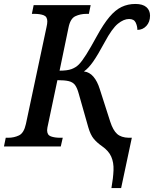

<svg xmlns="http://www.w3.org/2000/svg" viewBox="-40 -740 778 970"><path d="M523 210Q532 159 533.5 120Q535 81 522 51.5Q509 22 476 -1Q450 -19 433.5 -39Q417 -59 406 -97L358 -266Q350 -296 339 -310.5Q328 -325 307.5 -330Q287 -335 250 -335L203 -112Q201 -104 199.5 -95.5Q198 -87 198 -82Q198 -58 217 -51Q236 -44 265 -44H277L267 0H-20L-11 -44H1Q31 -44 56 -56Q81 -68 91 -114L195 -603Q199 -620 199 -632Q199 -656 180.5 -663Q162 -670 133 -670H121L130 -714H418L409 -670H397Q366 -670 340.5 -658Q315 -646 306 -600L261 -383Q300 -383 321.5 -391Q343 -399 358 -414Q374 -430 396 -465Q418 -500 449 -557Q483 -619 513 -654.5Q543 -690 574.5 -705Q606 -720 644 -720Q681 -720 699.5 -704Q718 -688 718 -661Q718 -629 699.5 -609Q681 -589 654 -589Q654 -608 645.5 -626Q637 -644 612 -644Q585 -644 555.5 -620Q526 -596 489 -527Q454 -462 430.5 -428.5Q407 -395 384 -379Q412 -376 432 -352.5Q452 -329 464 -290L517 -125Q531 -82 551.5 -63.5Q572 -45 610 -44H626L572 210Z"/></svg>

Font: Noto Serif SemiCondensed Medium
Style: Italic
Weight: 500
Width: 4
Italic angle: -12°
Designer: Monotype Design Team
Foundry: Monotype Imaging Inc.
Version: Version 2.013